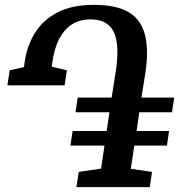

<svg xmlns="http://www.w3.org/2000/svg" viewBox="-20 -772 760 792"><path d="M295 0 305 -63 397 -76.5 411 -171.5H270.5L279.5 -231.5H420L431.5 -309H291.5L300.5 -369.5H440.5L458 -480Q464.5 -524 464.2 -558.5Q464 -593 457.2 -618.2Q450.5 -643.5 436.5 -659.8Q422.5 -676 402 -684Q381.5 -692 354 -692Q317 -692 289.8 -678.8Q262.5 -665.5 243.8 -641.8Q225 -618 213.5 -587.2Q202 -556.5 197 -521.5L193 -497L256 -482L246.5 -420H10.5L20 -482L79 -495.5L81.5 -515Q91 -582.5 124.2 -636.2Q157.5 -690 217.5 -721Q277.5 -752 367 -752Q414 -752 450 -744.2Q486 -736.5 512 -721Q538 -705.5 554.5 -681.5Q571 -657.5 578.8 -625.2Q586.5 -593 586.5 -552.8Q586.5 -512.5 578.5 -463.5L563.5 -369.5H698.5L689.5 -309H554.5L543.5 -231.5H677.5L668.5 -171.5H534L519.5 -75.5L607 -63L598 0Z"/></svg>

Font: Merriweather 20pt SemiBold
Style: Italic
Weight: 600
Italic angle: -7.8°
Version: Version 2.101